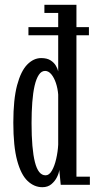

<svg xmlns="http://www.w3.org/2000/svg" viewBox="-20 -770 400 800"><path d="M98.5 -623V-657H350.5V-623ZM156.5 10Q122.5 10 95 -16Q67.5 -42 51.5 -101Q35.5 -160 35.5 -259Q35.5 -355.5 51.2 -414.8Q67 -474 93.5 -501Q120 -528 151.5 -528Q176.5 -528 191.2 -518.2Q206 -508.5 213.2 -495.5Q220.5 -482.5 222.5 -472.5V-716H165V-750H298.5V-34H354.5V0H233L227 -62.5Q226 -49.5 217.5 -32.2Q209 -15 194 -2.5Q179 10 156.5 10ZM170 -39.5Q185 -39.5 196.2 -59Q207.5 -78.5 214.2 -108.2Q221 -138 222.5 -167.5V-376Q220.5 -401.5 213 -424Q205.5 -446.5 193.8 -460.5Q182 -474.5 168 -474.5Q152.5 -474.5 141.8 -458.2Q131 -442 124.2 -412.8Q117.5 -383.5 114.5 -343.8Q111.5 -304 111.5 -257Q111.5 -203.5 115 -162.8Q118.5 -122 125.5 -94.5Q132.5 -67 143.5 -53.2Q154.5 -39.5 170 -39.5Z"/></svg>

Font: Imbue Thin 10pt
Style: Regular
Weight: 400
Version: Version 1.102